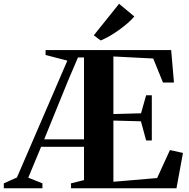

<svg xmlns="http://www.w3.org/2000/svg" viewBox="-82 -1012 1016 1032"><path d="M-61.5 0V-26.5L9 -58L280 -686L163 -716.5V-743H838L853 -568.5H794L741.5 -697.5L527.5 -708.5V-399L676 -403L703.5 -500H734V-257H703.5L675.5 -360L527.5 -364V-35L762.5 -55L831.5 -205.5L901.5 -190L866.5 0H299.5V-26.5L369.5 -44V-223H139L70 -57L146 -26.5V0ZM155.5 -263H369.5V-703H337L284 -579ZM458.5 -795 422 -822 558 -991.5 640 -923.5Q626 -906.5 605.2 -888.5Q584.5 -870.5 560.5 -853Q536.5 -835.5 511 -820.5Q485.5 -805.5 460.5 -795Z"/></svg>

Font: Merriweather 120pt
Style: Bold
Weight: 700
Designer: Eben Sorkin
Foundry: Eben Sorkin
Version: Version 2.100